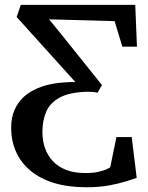

<svg xmlns="http://www.w3.org/2000/svg" viewBox="-20 -763 610 790"><path d="M336 7.5Q260 7.5 202.2 -10.2Q144.5 -28 105.2 -60.8Q66 -93.5 46 -138.5Q26 -183.5 26 -237.5Q26 -279 39.5 -310.2Q53 -341.5 77.2 -363.8Q101.5 -386 134.8 -400Q168 -414 207.5 -420Q227.5 -423 248.2 -424.2Q269 -425.5 290 -425.5L48.5 -693L65.5 -743H536.5L543.5 -571H483.5L451.5 -676L182 -683.5L236.5 -616.5L399.5 -413L381.5 -381.5Q370.5 -384 359.8 -384.8Q349 -385.5 336.5 -385.5Q265 -383 225.5 -361.5Q186 -340 170.2 -303.5Q154.5 -267 154.5 -219.5Q154.5 -185 165 -154.2Q175.5 -123.5 197.2 -100.2Q219 -77 252 -64Q285 -51 330.5 -51Q364 -51 385.2 -56Q406.5 -61 418 -66.5Q429.5 -72 433.5 -74.5L459 -199H522L542.5 -31Q528.5 -26.5 499.8 -17.2Q471 -8 429.8 -0.2Q388.5 7.5 336 7.5Z"/></svg>

Font: Merriweather 20pt Medium
Style: Regular
Weight: 500
Version: Version 2.100